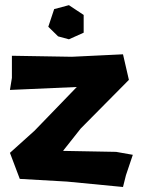

<svg xmlns="http://www.w3.org/2000/svg" viewBox="-20 -707 561 763"><path d="M253.9 -550.8 312.5 -577.1V-647.5L253.9 -686.5L195.3 -670.9L171.9 -600.6L210.9 -562.5ZM27.3 -485.4V-397.5L19.5 -349.6L285.2 -361.3L117.2 -187.5L19.5 -99.6L58.6 3.9L246.1 14.6L468.8 36.1L480.5 -10.7L507.8 -91.8L441.4 -103.5L230.5 -107.4L300.8 -196.3L492.2 -389.6L468.8 -491.2L265.6 -481.4Z"/></svg>

Font: MaokenAssortedSans-Lite
Style: Lite
Weight: 400
Version: Version 1.400